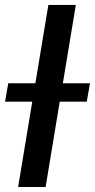

<svg xmlns="http://www.w3.org/2000/svg" viewBox="-38 -747 379 767"><path d="M264.9 -727.3 213.1 -414.4H321.4L308.6 -340.9H200.6L144.2 0H34.4L90.9 -340.9H-17.8L-5 -414.4H103.3L155.2 -727.3Z"/></svg>

Font: Karasuma Gothic
Style: Medium Italic
Weight: 500
Italic angle: 9.39998°
Designer: Rasmus Andersson / Ryoko Nishizuka
Foundry: Genbu
Version: Version 1.00